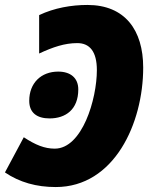

<svg xmlns="http://www.w3.org/2000/svg" viewBox="-34 -744 606 775"><path d="M319 -724C254 -724 185 -712 124 -683V-528C180 -554 227 -570 278 -570C328 -570 357 -536 357 -461C357 -344 298 -144 187 -144C146 -144 109 -159 62 -190L-14 -48C45 -8 113 11 191 11C427 11 544 -246 544 -471C544 -623 470 -724 319 -724ZM166 -266C231 -266 282 -302 282 -383C282 -430 250 -455 201 -455C132 -455 84 -409 84 -337C84 -289 115 -266 166 -266Z"/></svg>

Font: Noto Sans UI SemiCondensed Black
Style: Italic
Weight: 900
Width: 4
Italic angle: -372°
Designer: Monotype Design Team
Foundry: Monotype Imaging Inc.
Version: Version 1.901